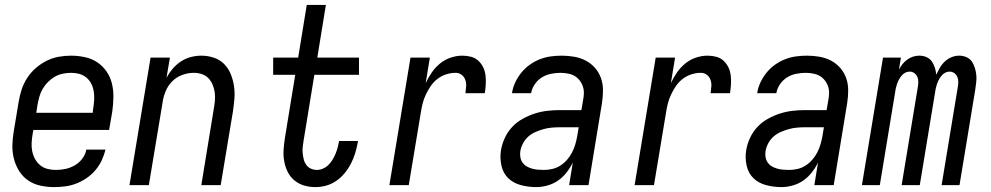

<svg xmlns="http://www.w3.org/2000/svg" viewBox="-20 -755 4040 783"><path d="M201 8Q172 8 144.5 2Q117 -4 95 -19Q73 -34 58.5 -57Q44 -80 37 -106.5Q30 -133 30.5 -161.5Q31 -190 36 -219L56 -339Q60 -364 68 -389Q76 -414 90.5 -436.5Q105 -459 125.5 -477Q146 -495 170 -507Q194 -519 219.5 -523.5Q245 -528 269 -528Q298 -528 326 -522Q354 -516 376.5 -501Q399 -486 414.5 -463.5Q430 -441 436.5 -414Q443 -387 442.5 -358.5Q442 -330 438 -301L425 -225H116L113 -208Q110 -190 109 -172.5Q108 -155 111.5 -138Q115 -121 123 -106.5Q131 -92 143.5 -81.5Q156 -71 172.5 -66.5Q189 -62 207 -62Q227 -62 246.5 -66Q266 -70 284.5 -80.5Q303 -91 316 -108.5Q329 -126 332 -145H410Q405 -123 395 -101.5Q385 -80 369.5 -61.5Q354 -43 333.5 -29Q313 -15 291 -6.5Q269 2 246 5Q223 8 201 8ZM358 -295 360 -312Q363 -330 364 -347.5Q365 -365 362.5 -381.5Q360 -398 352.5 -413Q345 -428 332.5 -438.5Q320 -449 304 -453.5Q288 -458 270 -458Q254 -458 236.5 -454.5Q219 -451 204 -442.5Q189 -434 176 -421Q163 -408 154 -392.5Q145 -377 140.5 -360.5Q136 -344 133 -328L128 -295Z M508 0 594 -520H673L659 -438Q670 -458 684.5 -475Q699 -492 718 -504.5Q737 -517 758.5 -522.5Q780 -528 801 -528Q827 -528 851.5 -520Q876 -512 893.5 -494.5Q911 -477 920.5 -454Q930 -431 934 -405.5Q938 -380 936 -353.5Q934 -327 930 -301L880 0H801L852 -312Q855 -329 856.5 -346Q858 -363 855.5 -379.5Q853 -396 846.5 -411Q840 -426 829 -437Q818 -448 802.5 -453Q787 -458 770 -458Q747 -458 723.5 -449.5Q700 -441 682.5 -423.5Q665 -406 655.5 -383Q646 -360 643 -337L587 0Z M1266 8Q1242 8 1220 1.5Q1198 -5 1180.5 -19.5Q1163 -34 1153 -54.5Q1143 -75 1139 -97.5Q1135 -120 1136.5 -144Q1138 -168 1142 -193L1184 -450H1094V-520H1196L1231 -735H1309L1274 -520H1444V-450H1262L1218 -181Q1216 -168 1214.5 -155Q1213 -142 1214.5 -129Q1216 -116 1219 -104Q1222 -92 1229.5 -82Q1237 -72 1248.5 -67Q1260 -62 1273 -62Q1285 -62 1297.5 -67.5Q1310 -73 1319.5 -82.5Q1329 -92 1336 -103.5Q1343 -115 1348 -127Q1353 -139 1356.5 -151.5Q1360 -164 1362 -176L1363 -180H1440L1439 -174Q1435 -152 1428.5 -130.5Q1422 -109 1411.5 -88.5Q1401 -68 1386 -49.5Q1371 -31 1351.5 -17.5Q1332 -4 1310 2Q1288 8 1266 8Z M1568 0 1654 -520H1733L1716 -416Q1726 -438 1740.5 -459Q1755 -480 1774.5 -496Q1794 -512 1818 -520Q1842 -528 1865 -528Q1884 -528 1901 -523.5Q1918 -519 1930.5 -507.5Q1943 -496 1950.5 -480.5Q1958 -465 1960 -447.5Q1962 -430 1961 -411.5Q1960 -393 1957 -375H1878Q1880 -389 1881 -403Q1882 -417 1877.5 -429.5Q1873 -442 1862.5 -450Q1852 -458 1838 -458Q1819 -458 1800 -452Q1781 -446 1764.5 -433.5Q1748 -421 1736.5 -404Q1725 -387 1716.5 -369Q1708 -351 1703.5 -332.5Q1699 -314 1696 -295L1647 0Z M2167 8Q2135 8 2104.5 0Q2074 -8 2053 -28Q2032 -48 2025 -79Q2018 -110 2023 -142Q2027 -167 2038.5 -192Q2050 -217 2068.5 -237Q2087 -257 2111.5 -270.5Q2136 -284 2161 -292Q2186 -300 2211.5 -303Q2237 -306 2263 -306H2351L2358 -347Q2359 -353 2360 -360Q2361 -367 2361 -373Q2362 -392 2354.5 -409Q2347 -426 2334 -437.5Q2321 -449 2303 -453.5Q2285 -458 2266 -458Q2247 -458 2227 -454Q2207 -450 2190 -439.5Q2173 -429 2161 -411.5Q2149 -394 2146 -375H2068Q2071 -397 2081 -418.5Q2091 -440 2106 -458.5Q2121 -477 2140.5 -491Q2160 -505 2182 -513.5Q2204 -522 2226.5 -525Q2249 -528 2271 -528Q2297 -528 2322.5 -523.5Q2348 -519 2369.5 -507.5Q2391 -496 2407 -477.5Q2423 -459 2431 -436Q2439 -413 2439 -387Q2439 -361 2435 -335L2380 0H2301L2316 -92Q2305 -70 2290 -51Q2275 -32 2255.5 -18.5Q2236 -5 2212.5 1.5Q2189 8 2167 8ZM2199 -62Q2215 -62 2232.5 -66Q2250 -70 2265.5 -80Q2281 -90 2293 -104Q2305 -118 2313 -133.5Q2321 -149 2326 -166Q2331 -183 2334 -200L2340 -236H2263Q2247 -236 2230 -234.5Q2213 -233 2197 -228.5Q2181 -224 2164.5 -217Q2148 -210 2135 -198.5Q2122 -187 2113.5 -171.5Q2105 -156 2102 -139Q2100 -127 2102 -114.5Q2104 -102 2110.5 -92.5Q2117 -83 2127 -77Q2137 -71 2149 -67.5Q2161 -64 2173.5 -63Q2186 -62 2199 -62Z M2568 0 2654 -520H2733L2716 -416Q2726 -438 2740.5 -459Q2755 -480 2774.5 -496Q2794 -512 2818 -520Q2842 -528 2865 -528Q2884 -528 2901 -523.5Q2918 -519 2930.5 -507.5Q2943 -496 2950.5 -480.5Q2958 -465 2960 -447.5Q2962 -430 2961 -411.5Q2960 -393 2957 -375H2878Q2880 -389 2881 -403Q2882 -417 2877.5 -429.5Q2873 -442 2862.5 -450Q2852 -458 2838 -458Q2819 -458 2800 -452Q2781 -446 2764.5 -433.5Q2748 -421 2736.5 -404Q2725 -387 2716.5 -369Q2708 -351 2703.5 -332.5Q2699 -314 2696 -295L2647 0Z M3167 8Q3135 8 3104.5 0Q3074 -8 3053 -28Q3032 -48 3025 -79Q3018 -110 3023 -142Q3027 -167 3038.5 -192Q3050 -217 3068.5 -237Q3087 -257 3111.5 -270.5Q3136 -284 3161 -292Q3186 -300 3211.5 -303Q3237 -306 3263 -306H3351L3358 -347Q3359 -353 3360 -360Q3361 -367 3361 -373Q3362 -392 3354.5 -409Q3347 -426 3334 -437.5Q3321 -449 3303 -453.5Q3285 -458 3266 -458Q3247 -458 3227 -454Q3207 -450 3190 -439.5Q3173 -429 3161 -411.5Q3149 -394 3146 -375H3068Q3071 -397 3081 -418.5Q3091 -440 3106 -458.5Q3121 -477 3140.5 -491Q3160 -505 3182 -513.5Q3204 -522 3226.5 -525Q3249 -528 3271 -528Q3297 -528 3322.5 -523.5Q3348 -519 3369.5 -507.5Q3391 -496 3407 -477.5Q3423 -459 3431 -436Q3439 -413 3439 -387Q3439 -361 3435 -335L3380 0H3301L3316 -92Q3305 -70 3290 -51Q3275 -32 3255.5 -18.5Q3236 -5 3212.5 1.5Q3189 8 3167 8ZM3199 -62Q3215 -62 3232.5 -66Q3250 -70 3265.5 -80Q3281 -90 3293 -104Q3305 -118 3313 -133.5Q3321 -149 3326 -166Q3331 -183 3334 -200L3340 -236H3263Q3247 -236 3230 -234.5Q3213 -233 3197 -228.5Q3181 -224 3164.5 -217Q3148 -210 3135 -198.5Q3122 -187 3113.5 -171.5Q3105 -156 3102 -139Q3100 -127 3102 -114.5Q3104 -102 3110.5 -92.5Q3117 -83 3127 -77Q3137 -71 3149 -67.5Q3161 -64 3173.5 -63Q3186 -62 3199 -62Z M3495 0 3581 -520H3654L3646 -471Q3652 -483 3660.5 -493.5Q3669 -504 3680 -512Q3691 -520 3703.5 -524Q3716 -528 3729 -528Q3745 -528 3758.5 -522Q3772 -516 3780 -504.5Q3788 -493 3792.5 -479Q3797 -465 3798 -450Q3805 -465 3813 -479Q3821 -493 3833.5 -504.5Q3846 -516 3861 -522Q3876 -528 3892 -528Q3907 -528 3921 -522Q3935 -516 3943 -504.5Q3951 -493 3955.5 -478.5Q3960 -464 3961.5 -449Q3963 -434 3961 -418.5Q3959 -403 3957 -388L3893 0H3820L3886 -400Q3888 -411 3888 -421.5Q3888 -432 3884 -441.5Q3880 -451 3871.5 -457Q3863 -463 3852 -463Q3843 -463 3834.5 -458.5Q3826 -454 3819.5 -446Q3813 -438 3808.5 -429.5Q3804 -421 3801 -412Q3798 -403 3796 -394Q3794 -385 3793 -376L3731 0H3657L3723 -400Q3725 -411 3725 -421.5Q3725 -432 3721 -441.5Q3717 -451 3708.5 -457Q3700 -463 3690 -463Q3680 -463 3671.5 -458.5Q3663 -454 3656.5 -446Q3650 -438 3645.5 -429.5Q3641 -421 3638 -412Q3635 -403 3633 -394Q3631 -385 3630 -376L3568 0Z"/></svg>

Font: Iosevka Term Curly Oblique
Style: Regular
Weight: 400
Italic angle: -9°
Designer: Belleve Invis
Foundry: Belleve Invis
Version: Version 32.3.0